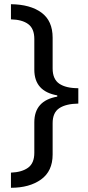

<svg xmlns="http://www.w3.org/2000/svg" viewBox="-20 -734 420 912"><path d="M32 86Q84 84 113.5 62.5Q143 41 143 -8V-153Q143 -256 252 -275V-281Q143 -300 143 -403V-549Q143 -598 114 -619.5Q85 -641 32 -642V-714Q124 -713 177 -674Q230 -635 230 -555V-409Q230 -358 261.5 -336.5Q293 -315 352 -315V-242Q293 -241 261.5 -220Q230 -199 230 -149V0Q230 79 175 118.5Q120 158 32 158Z"/></svg>

Font: Noto Sans Tifinagh Ahaggar
Style: Regular
Weight: 400
Designer: JamraPatel
Foundry: JamraPatel LLC
Version: Version 2.006; ttfautohint (v1.8.4.7-5d5b)